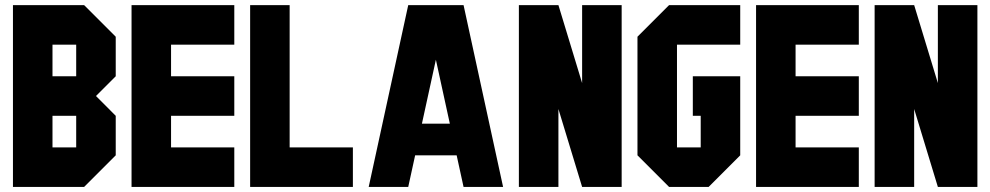

<svg xmlns="http://www.w3.org/2000/svg" viewBox="-20 -739 3915 759"><path d="M187.5 -437.5H281.2V-562.5H187.5ZM31.2 0V-718.8H312.5L437.5 -593.8V-437.5L359.4 -359.4L437.5 -281.2V-125L312.5 0ZM187.5 -156.2H281.2V-281.2H187.5Z M906.2 -156.2V0H500V-718.8H906.2V-562.5H656.2V-437.5H906.2V-281.2H656.2V-156.2Z M968.8 -718.8H1125V-156.2H1375V0H968.8Z M1812.5 -718.8 1968.8 0H1812.5L1785.2 -125H1621.1L1593.8 0H1437.5L1593.8 -718.8ZM1758.3 -250 1703.1 -502.9 1647.9 -250Z M2187.5 0H2031.2V-718.8H2187.5L2281.2 -410.6V-718.8H2437.5V0H2281.2L2187.5 -308.1Z M2906.2 -718.8V-562.5H2656.2V-156.2H2750V-281.2H2718.8V-437.5H2906.2V-125L2781.2 0H2625L2500 -125V-593.8L2625 -718.8Z M3375 -156.2V0H2968.8V-718.8H3375V-562.5H3125V-437.5H3375V-281.2H3125V-156.2Z M3593.8 0H3437.5V-718.8H3593.8L3687.5 -410.6V-718.8H3843.8V0H3687.5L3593.8 -308.1Z"/></svg>

Font: Signwood
Style: Regular
Weight: 400
Designer: GGBotNet
Foundry: GGBotNet
Version: 0.95